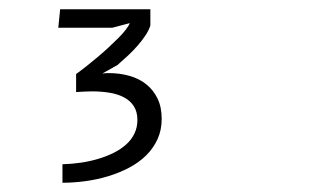

<svg xmlns="http://www.w3.org/2000/svg" viewBox="-20 -755 690 415"><path d="M106 -695 110 -735H305V-700Q302 -690 294.8 -679Q287.5 -668 278 -657Q268.5 -646 257 -635.2Q245.5 -624.5 234 -614.5L201 -596Q203.5 -596.5 207.5 -596.8Q211.5 -597 215 -597Q239 -597 260 -591Q281 -585 296.2 -572.8Q311.5 -560.5 320.5 -542Q329.5 -523.5 329.5 -498Q329.5 -474 320.5 -454.2Q311.5 -434.5 295.8 -419Q280 -403.5 259 -392.5Q238 -381.5 214.2 -374.2Q190.5 -367 165 -363.5Q139.5 -360 115 -360V-400Q135.5 -400.5 155.5 -403.5Q175.5 -406.5 193.5 -412Q211.5 -417.5 226.8 -425.2Q242 -433 253.2 -443.2Q264.5 -453.5 270.8 -466.8Q277 -480 277 -495.5Q277 -513.5 269.2 -525.5Q261.5 -537.5 248.2 -544.5Q235 -551.5 217.2 -554.5Q199.5 -557.5 179 -557.5Q171 -557.5 161.5 -557Q152 -556.5 144.5 -556V-595Q155 -602.5 167 -612Q179 -621.5 191.2 -631.8Q203.5 -642 215 -652.8Q226.5 -663.5 236 -673Q245.5 -682.5 252 -691Q258.5 -699.5 260.5 -705L222.5 -695Z"/></svg>

Font: B612 Mono
Style: Regular
Weight: 400
Version: Version 1.005